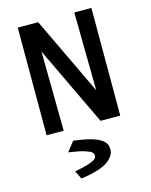

<svg xmlns="http://www.w3.org/2000/svg" viewBox="-137 -743 889 1128"><g transform="rotate(-15 307.0 -178.5)"><path d="M187 0H83V-654.8H207L433.1 -180.2L426.8 -654.8H530.8V0H411.1L181.2 -482.9ZM214.8 297.9 190.9 250V248Q245.1 238.3 275.9 228Q306.6 217.8 316.4 208.7Q326.2 199.7 326.2 188Q326.2 176.3 317.4 167.7Q308.6 159.2 275.1 148.7Q241.7 138.2 181.2 129.9V127L226.1 70.8Q285.6 78.6 325.2 89.1Q364.7 99.6 386 113.3Q407.2 127 415.5 141.8Q423.8 156.7 423.8 176.8Q423.8 195.3 413.3 212.9Q402.8 230.5 380.1 247.3Q357.4 264.2 315.2 277.3Q272.9 290.5 214.8 297.9Z"/></g></svg>

Font: IntelOne Mono Medium
Style: Regular
Weight: 500
Designer: Fred Shallcrass
Foundry: Frere-Jones Type LLC
Version: Version 1.200;hotconv 1.1.0;makeotfexe 2.6.0;FJTRelease1.2